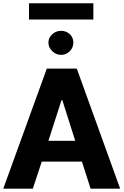

<svg xmlns="http://www.w3.org/2000/svg" viewBox="-22 -1134 743 1154"><path d="M152.3 -1114.3V-1016.6H539.1V-1114.3ZM470.7 -162.6 522.5 0H700.2L439.5 -721.7H259.3L-2.4 0H175.3L229 -162.6ZM352.5 -532.2 430.2 -287.6H269L347.7 -532.2ZM269 -877.9C269 -857.9 276.9 -840.3 292.5 -826.2C307.6 -811.5 325.2 -804.2 345.2 -804.2C365.2 -804.2 382.8 -811.5 397.5 -826.2C411.6 -840.3 418.9 -857.9 418.9 -877.9C418.9 -897.9 411.6 -915 397.5 -928.7C382.8 -941.9 365.2 -948.7 345.2 -948.7C325.2 -948.7 307.6 -941.9 292.5 -928.7C276.9 -915 269 -897.9 269 -877.9Z"/></svg>

Font: Estedad ExtraBold
Style: Regular
Weight: 800
Designer: Amin Abedi
Version: Version 7.3